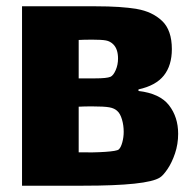

<svg xmlns="http://www.w3.org/2000/svg" viewBox="-20 -590 611 610"><path d="M546 -165Q546 -132 536 -102.5Q526 -73 512 -52.5Q498 -32 488 -26Q448 0 244 0H50V-570H285Q365 -570 414.5 -561.5Q464 -553 495 -523.5Q526 -494 526 -434Q526 -382 500.5 -350Q475 -318 420 -306V-301Q488 -293 517 -255.5Q546 -218 546 -165ZM274 -464Q245 -464 230 -463V-341H240Q245 -341 282 -341Q319 -341 331 -346Q340 -350 347.5 -367Q355 -384 355 -404Q355 -434 340 -449Q330 -459 316.5 -461.5Q303 -464 274 -464ZM373 -171Q373 -192 367.5 -210.5Q362 -229 353 -237Q344 -246 327.5 -249Q311 -252 272 -252Q247 -252 230 -251V-106Q277 -105 314 -107.5Q351 -110 357 -115Q364 -121 368.5 -137.5Q373 -154 373 -171Z"/></svg>

Font: Lalezar
Style: Regular
Weight: 400
Designer: Borna Izadpanah
Foundry: Borna Izadpanah
Version: Version 1.004